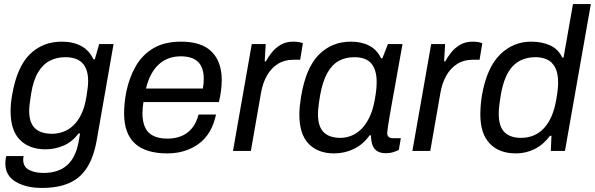

<svg xmlns="http://www.w3.org/2000/svg" viewBox="-20 -743 2928 945"><path d="M185.8 182Q108.5 182 57.4 151.7Q6.3 121.4 6.3 62Q6.3 55.5 7.1 46.3Q7.8 37.1 10.8 25H96.2Q94.2 34.2 94.2 42.4Q94.2 78.9 123.6 93.6Q153.1 108.2 193.5 108.2Q267.2 108.2 310.2 70.2Q353.2 32.1 367.1 -46.1Q369.1 -57.4 370.8 -67.7Q372.5 -78 373.9 -86.2H367Q335.2 -44.6 292.9 -26.3Q250.6 -8.1 203.7 -8.1Q124.3 -8.1 78.2 -54.4Q32.1 -100.7 32.1 -195.9Q32.1 -214.3 34 -234.5Q36 -254.6 40 -277.6Q63.9 -414.6 127.3 -476.3Q190.6 -538 284.1 -538Q340 -538 379.6 -516.6Q419.2 -495.2 439.7 -451.4H446.7L468.2 -526H538.9L456.5 -55.4Q441.9 29.5 408.5 81.7Q375.1 133.9 320.4 158Q265.6 182 185.8 182ZM236.9 -84.6Q263.6 -84.6 290.2 -93.9Q316.8 -103.2 339.6 -124.1Q362.5 -145 379.6 -179.7Q396.7 -214.3 405 -265Q409.9 -294.5 411.9 -312.4Q413.8 -330.4 413.8 -344.6Q413.8 -401.8 386.4 -431.7Q359 -461.5 300.8 -461.5Q259.8 -461.5 225.9 -444.3Q191.9 -427.2 168.1 -388.2Q144.2 -349.2 133.5 -283.5Q128.1 -249.6 125.9 -231.2Q123.6 -212.7 123.6 -197.8Q123.6 -139.9 151.5 -112.3Q179.4 -84.6 236.9 -84.6Z M803.8 12Q696.8 12 643.8 -37Q590.8 -86 590.8 -184.9Q590.8 -211.9 593.8 -239.3Q596.8 -266.6 601.8 -292.1Q616.8 -363.2 649 -418.6Q681.3 -474 735.6 -506Q789.9 -538 871.2 -538Q972.1 -538 1021.7 -488.7Q1071.4 -439.4 1071.4 -348.3Q1071.4 -325.3 1067.9 -297.1Q1064.4 -268.9 1057.3 -240.8H686.1Q683.7 -225.6 682.4 -212.3Q681.2 -199.1 681.2 -186.8Q681.2 -120.5 711.8 -90.6Q742.4 -60.7 805.4 -60.7Q840.2 -60.7 870.5 -72.3Q900.9 -83.9 923.6 -110.3Q946.3 -136.7 957.3 -179.4H1043.3Q1022.7 -82.2 957.9 -35.1Q893 12 803.8 12ZM698.5 -307.1H978.5Q980.9 -320.7 981.9 -332.9Q982.8 -345.2 982.8 -355.8Q982.8 -411.6 954.5 -438.7Q926.2 -465.8 870 -465.8Q803.8 -465.8 760.3 -424.9Q716.8 -384.1 698.5 -307.1Z M1126.7 0 1219.2 -526H1287.8L1282.8 -440.7H1288.3Q1300.5 -463.4 1318.4 -485.6Q1336.4 -507.8 1362.2 -522.9Q1388.1 -538 1423.8 -538Q1440 -538 1452.6 -535.5Q1465.2 -532.9 1470.8 -530.4L1457.4 -448.9H1423Q1379.6 -448.9 1347.2 -428.3Q1314.8 -407.7 1294.1 -371.6Q1273.4 -335.5 1264.9 -287.3L1214.7 0Z M1624 12Q1545.1 12 1499.2 -35.2Q1453.4 -82.4 1453.4 -178.8Q1453.4 -198.8 1455.6 -220.7Q1457.9 -242.7 1461.9 -267.7Q1485.4 -409.5 1549.3 -473.8Q1613.1 -538 1706.6 -538Q1759.4 -538 1797.4 -518.2Q1835.5 -498.3 1855.5 -456.3H1862.1L1889.4 -526H1961.1L1938.9 -402.4Q1933.3 -368.3 1925.8 -328.4Q1918.3 -288.4 1911.4 -248.9Q1904.4 -209.3 1898.5 -175.4Q1892.6 -141.5 1889.2 -118.3Q1885.8 -95.1 1885.8 -88.8Q1885.8 -75.7 1893.1 -69.2Q1900.4 -62.7 1913.4 -62.7H1952.8L1942.9 -4.9Q1932.9 0.1 1916.2 5.6Q1899.5 11.1 1878.1 11.1Q1850.3 11.1 1833.3 -1.4Q1816.4 -14 1810.4 -37.6Q1808.2 -45.7 1807.1 -55.6Q1805.9 -65.5 1806.4 -76.2L1799.8 -77.6Q1767.3 -31.8 1721.6 -9.9Q1675.8 12 1624 12ZM1656.4 -64.5Q1682 -64.5 1707.8 -74.4Q1733.7 -84.2 1756.8 -106.1Q1779.9 -128.1 1797.9 -164.8Q1815.8 -201.5 1825.1 -254.7Q1830.5 -285.7 1832.2 -304.9Q1833.9 -324.1 1833.9 -339.4Q1833.9 -399.2 1807.7 -430.4Q1781.5 -461.5 1723.3 -461.5Q1680.2 -461.5 1647 -443.1Q1613.8 -424.6 1590.8 -383.3Q1567.7 -342 1555.4 -273.1Q1551.4 -249.6 1549.2 -233.1Q1547 -216.6 1546 -204.2Q1545 -191.8 1545 -181.4Q1545 -120.9 1572.6 -92.7Q1600.2 -64.5 1656.4 -64.5Z M2009.7 0 2102.2 -526H2170.8L2165.8 -440.7H2171.3Q2183.5 -463.4 2201.4 -485.6Q2219.4 -507.8 2245.2 -522.9Q2271.1 -538 2306.8 -538Q2323 -538 2335.6 -535.5Q2348.2 -532.9 2353.8 -530.4L2340.4 -448.9H2306Q2262.6 -448.9 2230.2 -428.3Q2197.8 -407.7 2177.1 -371.6Q2156.4 -335.5 2147.9 -287.3L2097.7 0Z M2519.5 12Q2436 12 2390.1 -36.9Q2344.2 -85.7 2344.2 -178.8Q2344.2 -200.2 2346 -224Q2347.8 -247.9 2352.2 -274.8Q2376.3 -410.4 2440.9 -474.2Q2505.5 -538 2594.5 -538Q2647 -538 2687.4 -519.8Q2727.8 -501.5 2747.2 -459.9H2753.7L2800.1 -723H2888.1L2760.6 0H2691L2694.2 -74.6H2687.2Q2654.4 -30.8 2611.4 -9.4Q2568.4 12 2519.5 12ZM2543.9 -64.5Q2614.1 -64.5 2658.2 -113Q2702.3 -161.5 2717.6 -251.9Q2723.1 -283.5 2725 -302.2Q2727 -321 2727 -335.8Q2727 -384.1 2712.1 -411.5Q2697.3 -438.9 2672.4 -450.2Q2647.4 -461.5 2617.2 -461.5Q2546.1 -461.5 2504.1 -417.7Q2462.1 -373.8 2445.3 -278.2Q2441.4 -253.6 2438.9 -236.3Q2436.4 -219 2435.6 -206.4Q2434.8 -193.7 2434.8 -182.8Q2434.8 -120.4 2462.9 -92.5Q2491 -64.5 2543.9 -64.5Z"/></svg>

Font: Archivo Variable SemiBold
Style: Italic
Weight: 600
Italic angle: -10°
Designer: Hector Gatti
Foundry: Omnibus-Type
Version: Version 2.001